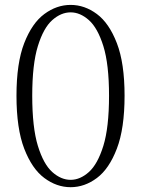

<svg xmlns="http://www.w3.org/2000/svg" viewBox="-20 -757 582 791"><path d="M271 14.2Q213.4 14.2 162.6 -23.7Q111.8 -61.5 79.8 -144.5Q47.9 -227.5 47.9 -362.8Q47.9 -497.1 79.8 -579.3Q111.8 -661.6 162.6 -699.2Q213.4 -736.8 271 -736.8Q328.6 -736.8 379.2 -699.2Q429.7 -661.6 461.4 -579.3Q493.2 -497.1 493.2 -362.8Q493.2 -227.5 461.4 -144.5Q429.7 -61.5 379.2 -23.7Q328.6 14.2 271 14.2ZM271 -16.1Q310.1 -16.1 346.2 -48.3Q382.3 -80.6 405.8 -156.2Q429.2 -231.9 429.2 -362.8Q429.2 -492.2 405.8 -567.1Q382.3 -642.1 346.2 -674.1Q310.1 -706.1 271 -706.1Q231.4 -706.1 195.3 -674.1Q159.2 -642.1 136 -567.1Q112.8 -492.2 112.8 -362.8Q112.8 -231.9 136 -156.2Q159.2 -80.6 195.3 -48.3Q231.4 -16.1 271 -16.1Z"/></svg>

Font: Source Han Serif TW ExtraLight
Style: Regular
Weight: 250
Designer: Ryoko NISHIZUKA Ë•øÂ°öÊ∂ºÂ≠ê (kana & ideographs); Frank Grie√ühammer (Latin, Greek & Cyrillic); Wenlong ZHANG Âº†ÊñáÈæô 
Foundry: Adobe
Version: Version 2.003;hotconv 1.1.1;makeotfexe 2.6.0